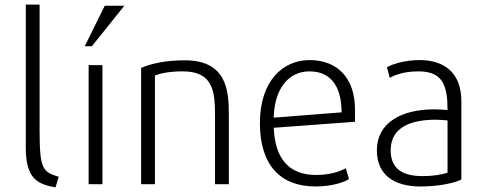

<svg xmlns="http://www.w3.org/2000/svg" viewBox="-20 -800 2103 834"><path d="M92 -780V-159C92 -22 144 0 221 14L235 -32C166 -54 152 -63 152 -234V-780Z M520 -775H435L348 -599H379ZM365 -517V0H425V-517Z M653 0V-472C676 -481 714 -490 774 -490C909 -490 914 -399 914 -291V0H974V-302C974 -406 965 -538 783 -538C696 -538 635 -523 593 -505V0Z M1351 10C1418 10 1472 -7 1496 -22L1482 -69C1459 -57 1418 -40 1353 -40C1235 -40 1175 -110 1169 -245L1522 -271V-324C1522 -459 1448 -539 1324 -539C1210 -539 1109 -450 1109 -265C1109 -85 1196 10 1351 10ZM1324 -490C1411 -490 1463 -433 1464 -312L1169 -289C1172 -417 1235 -490 1324 -490Z M1617 -147C1617 -44 1687 10 1807 10C1883 10 1951 -4 1984 -20V-361C1984 -478 1916 -539 1803 -539C1738 -539 1686 -522 1661 -508L1673 -462C1695 -474 1734 -490 1798 -490C1905 -490 1924 -426 1924 -322C1911 -323 1889 -325 1866 -325C1725 -325 1617 -268 1617 -147ZM1873 -280C1893 -280 1909 -278 1924 -277V-50C1898 -41 1860 -35 1816 -35C1730 -35 1677 -66 1677 -147C1677 -250 1769 -280 1873 -280Z"/></svg>

Font: Repo Light
Style: Regular
Weight: 300
Designer: Stefan Peev
Foundry: Context Ltd
Version: Version 001.502